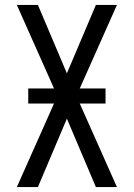

<svg xmlns="http://www.w3.org/2000/svg" viewBox="-20 -755 540 775"><path d="M48 0 198 -337H94V-398H198L48 -735H133L250 -459L367 -735H452L302 -398H406V-337H302L452 0H367L250 -276L133 0Z"/></svg>

Font: Iosevka srxl
Style: Regular
Weight: 400
Monospace: yes
Designer: Belleve Invis
Foundry: Belleve Invis
Version: Version 33.0.1; ttfautohint (v1.8.3)